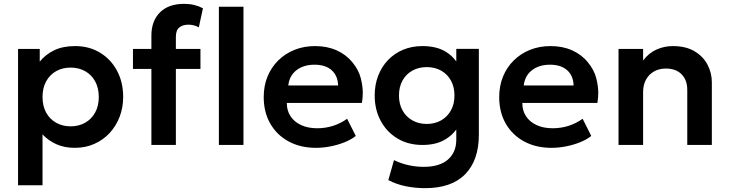

<svg xmlns="http://www.w3.org/2000/svg" viewBox="-20 -755 3796 1000"><path d="M74 210V-500H187V-434Q216 -470.5 261.5 -492.8Q307 -515 371.5 -515Q444 -515 500.5 -481Q557 -447 589.2 -387.2Q621.5 -327.5 621.5 -250Q621.5 -194.5 603 -146.5Q584.5 -98.5 551 -62.2Q517.5 -26 471.2 -5.5Q425 15 369.5 15Q315.5 15 273.8 -3.8Q232 -22.5 201.5 -55V210ZM348 -97Q390.5 -97 423.5 -115.8Q456.5 -134.5 475.5 -168.8Q494.5 -203 494.5 -250Q494.5 -297 475.5 -331.5Q456.5 -366 423.2 -384.5Q390 -403 348 -403Q305.5 -403 272.5 -384.5Q239.5 -366 220.5 -331.5Q201.5 -297 201.5 -250Q201.5 -203 220.2 -168.8Q239 -134.5 272.2 -115.8Q305.5 -97 348 -97Z M768.5 0V-396H672.5V-500H768.5V-569.5Q768.5 -646 813.2 -690.5Q858 -735 938.5 -735Q966.5 -735 990.8 -729.2Q1015 -723.5 1037 -712L1015.5 -612.5Q1001 -620.5 987.5 -623.5Q974 -626.5 961.5 -626.5Q932 -626.5 914 -612Q896 -597.5 896 -563.5V-500H1024V-396H896V0ZM1120 0V-720H1248V0Z M1626.5 15Q1545 15 1483.5 -18.2Q1422 -51.5 1387.8 -111Q1353.5 -170.5 1353.5 -249.5Q1353.5 -307.5 1373.2 -356Q1393 -404.5 1429.2 -440.2Q1465.5 -476 1514.2 -495.5Q1563 -515 1621 -515Q1684 -515 1733.5 -492.8Q1783 -470.5 1815.8 -430.2Q1848.5 -390 1859 -347.8Q1869.5 -305.5 1869.5 -272Q1869.5 -246.5 1865 -219H1474Q1474 -218 1474 -217Q1474 -179 1493 -149.8Q1512 -120.5 1547.8 -103.8Q1583.5 -87 1632 -87Q1675 -87 1714.5 -99.5Q1754 -112 1788 -136.5L1833 -47Q1809.5 -28 1774.5 -14Q1739.5 0 1700.8 7.5Q1662 15 1626.5 15ZM1481.5 -310H1741Q1739.5 -360.5 1707.5 -389.2Q1675.5 -418 1618 -418Q1561 -418 1524 -389.2Q1487 -360.5 1481.5 -310Z M2194 225Q2143 225 2094.2 215.2Q2045.5 205.5 2002.5 183L2032 79Q2069.5 97 2108.5 105.5Q2147.5 114 2186.5 114Q2269.5 114 2313 76Q2356.5 38 2356.5 -27.5V-80.5Q2335 -51 2302 -30.5Q2253.5 0 2180.5 0Q2106 0 2050 -33.8Q1994 -67.5 1962.8 -125.8Q1931.5 -184 1931.5 -257.5Q1931.5 -313 1949.5 -360Q1967.5 -407 2000.5 -441.8Q2033.5 -476.5 2079.2 -495.8Q2125 -515 2180.5 -515Q2253.5 -515 2302 -485.5Q2335 -465 2356.5 -435V-500.5H2474V-53Q2474 79.5 2403 152.2Q2332 225 2194 225ZM2202.5 -109.5Q2245 -109.5 2277.5 -128Q2310 -146.5 2328.5 -179.8Q2347 -213 2347 -257.5Q2347 -302.5 2328.5 -335.8Q2310 -369 2277.5 -387.2Q2245 -405.5 2202.5 -405.5Q2160.5 -405.5 2127.8 -387.2Q2095 -369 2076.5 -335.8Q2058 -302.5 2058 -257.5Q2058 -213 2076.5 -179.8Q2095 -146.5 2127.8 -128Q2160.5 -109.5 2202.5 -109.5Z M2853 15Q2771.5 15 2710 -18.2Q2648.5 -51.5 2614.2 -111Q2580 -170.5 2580 -249.5Q2580 -307.5 2599.8 -356Q2619.5 -404.5 2655.8 -440.2Q2692 -476 2740.8 -495.5Q2789.5 -515 2847.5 -515Q2910.5 -515 2960 -492.8Q3009.5 -470.5 3042.2 -430.2Q3075 -390 3085.5 -347.8Q3096 -305.5 3096 -272Q3096 -246.5 3091.5 -219H2700.5Q2700.5 -218 2700.5 -217Q2700.5 -179 2719.5 -149.8Q2738.5 -120.5 2774.2 -103.8Q2810 -87 2858.5 -87Q2901.5 -87 2941 -99.5Q2980.5 -112 3014.5 -136.5L3059.5 -47Q3036 -28 3001 -14Q2966 0 2927.2 7.5Q2888.5 15 2853 15ZM2708 -310H2967.5Q2966 -360.5 2934 -389.2Q2902 -418 2844.5 -418Q2787.5 -418 2750.5 -389.2Q2713.5 -360.5 2708 -310Z M3201.5 0V-500H3329.5V-440Q3359.5 -479.5 3399.8 -497.2Q3440 -515 3484 -515Q3553 -515 3598.2 -487.5Q3643.5 -460 3665.5 -417Q3687.5 -374 3687.5 -327V0H3559.5V-287Q3559.5 -338 3530 -368Q3500.5 -398 3447.5 -398Q3413 -398 3386.2 -382.8Q3359.5 -367.5 3344.5 -340Q3329.5 -312.5 3329.5 -276.5V0Z"/></svg>

Font: Geologica EX Med
Style: Regular
Weight: 500
Designer: Sindre Bremnes, Frode Helland
Foundry: Monokrom Skriftforlag AS
Version: Version 1.010;gftools[0.9.28]